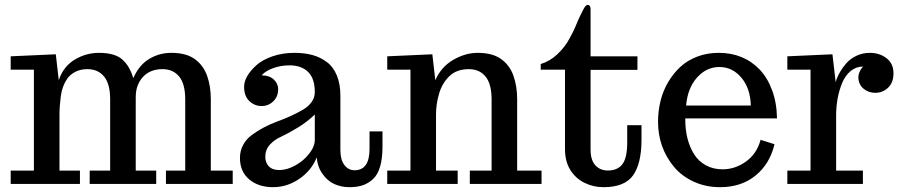

<svg xmlns="http://www.w3.org/2000/svg" viewBox="-20 -755 3693 788"><path d="M23.9 0V-54.7H119.1V-469.2H23.9V-523.9L209 -532.2L221.2 -425.8Q240.2 -482.4 286.6 -510.3Q333 -538.1 386.2 -538.1Q450.2 -538.1 481.2 -511.5Q512.2 -484.9 526.9 -434.1Q550.8 -488.3 592.3 -513.2Q633.8 -538.1 683.1 -538.1Q744.1 -538.1 779.5 -512.5Q814.9 -486.8 830.1 -443.8Q845.2 -400.9 845.2 -348.1V-54.7H935.1V0H661.1V-54.7H740.2V-347.2Q740.2 -410.6 715.3 -440.9Q690.4 -471.2 647 -471.2Q595.7 -471.2 566.4 -439Q537.1 -406.7 537.1 -356.9V-54.7H621.1V0H348.1V-54.7H432.1V-347.2Q432.1 -410.6 407.2 -440.9Q382.3 -471.2 338.9 -471.2Q310.5 -471.2 289.6 -460.4Q268.6 -449.7 256.3 -432.6Q234.9 -401.9 229.5 -359.9Q224.1 -317.9 224.1 -286.1V-54.7H308.1V0Z M1100.6 13.2Q1040.5 13.2 1002.7 -18.8Q964.8 -50.8 964.8 -106.9Q964.8 -136.2 978 -160.4Q991.2 -184.6 1013.2 -200.7Q1058.6 -234.4 1118.7 -256.8Q1177.2 -277.8 1224.1 -305.2Q1245.6 -317.9 1258.8 -336.2Q1272 -354.5 1272 -377Q1272 -432.6 1244.6 -459.7Q1217.3 -486.8 1168 -486.8Q1133.3 -486.8 1102.1 -475.8Q1070.8 -464.8 1053.7 -445.8Q1085 -445.8 1103.3 -429Q1121.6 -412.1 1121.6 -389.2Q1121.6 -358.4 1101.6 -339.1Q1081.5 -319.8 1053.7 -319.8Q1024.9 -319.8 1003.4 -340.1Q981.9 -360.4 981.9 -398.9Q981.9 -441.4 1032.2 -487.3Q1056.6 -509.3 1097.9 -523.7Q1139.2 -538.1 1189 -538.1Q1229 -538.1 1261.7 -529.3Q1294.4 -520.5 1321.3 -500.5Q1347.7 -481 1362.3 -445.8Q1377 -410.6 1377 -362.8V-138.2Q1377 -119.1 1381.6 -101.8Q1386.2 -84.5 1399.9 -70.3Q1414.1 -56.2 1434.6 -56.2Q1496.6 -56.2 1496.6 -143.1V-215.8H1549.8V-152.8Q1549.8 -55.2 1509.8 -19Q1490.2 -1.5 1467.3 5.9Q1444.3 13.2 1413.6 13.2Q1380.9 13.2 1352.5 0.5Q1324.2 -12.2 1304.2 -40.5Q1283.2 -69.3 1279.8 -108.9Q1258.8 -55.7 1208.7 -21.2Q1158.7 13.2 1100.6 13.2ZM1126 -57.1Q1158.2 -57.1 1192.6 -76.4Q1227.1 -95.7 1249.5 -125Q1272 -153.8 1272 -181.2V-285.2Q1240.7 -254.4 1200 -230Q1159.2 -205.6 1133.3 -193.8Q1106.9 -182.1 1087.9 -161.6Q1068.8 -141.1 1068.8 -111.8Q1068.8 -87.4 1083.3 -72.3Q1097.7 -57.1 1126 -57.1Z M1569.3 0V-54.7H1664.6V-469.2H1569.3V-523.9L1754.4 -532.2L1766.6 -425.8Q1790.5 -480.5 1840.1 -509.3Q1889.6 -538.1 1940.4 -538.1Q2001.5 -538.1 2036.9 -512.5Q2072.3 -486.8 2087.4 -443.8Q2102.5 -400.9 2102.5 -348.1V-54.7H2202.6V0H1908.2V-54.7H1997.6V-347.2Q1997.6 -410.6 1972.7 -440.9Q1947.8 -471.2 1904.3 -471.2Q1853.5 -471.2 1824 -442.1Q1794.4 -413.1 1782 -370.4Q1769.5 -327.6 1769.5 -286.1V-54.7H1858.4V0Z M2457 13.2Q2415.5 13.2 2379.4 -4.4Q2343.3 -22 2321 -56.9Q2298.8 -91.8 2298.8 -144V-469.2H2199.2V-492.2Q2236.8 -503.4 2267.6 -532.5Q2298.3 -561.5 2316.4 -595.2Q2331.5 -622.6 2338.4 -638.4Q2345.2 -654.3 2352.1 -670.4Q2358.9 -686.5 2373 -713.9Q2383.3 -734.9 2391.1 -734.9Q2403.8 -734.9 2403.8 -717.8V-523.9H2596.2V-468.3H2403.8V-141.1Q2403.8 -98.1 2423.3 -76.7Q2442.9 -55.2 2475.1 -55.2Q2514.2 -55.2 2534.2 -80.8Q2554.2 -106.4 2554.2 -170.9V-241.2H2612.8V-181.2Q2612.8 -84.5 2578.4 -35.6Q2543.9 13.2 2457 13.2Z M2935.5 13.2Q2876 13.2 2826.9 -9.5Q2777.8 -32.2 2746.1 -70.3Q2680.7 -149.4 2680.7 -255.4Q2680.7 -299.3 2690.9 -340.8Q2701.2 -382.3 2722.2 -418Q2743.2 -453.6 2772.5 -480.7Q2801.8 -507.8 2842.3 -522.9Q2881.8 -538.1 2929.7 -538.1Q3031.7 -538.1 3097.7 -469.7Q3129.9 -436 3148.9 -384.5Q3168 -333 3168.9 -269H2792.5V-265.1Q2792.5 -180.2 2828.6 -122.1Q2846.7 -93.3 2876.7 -76.7Q2906.7 -60.1 2945.8 -60.1Q2996.6 -60.1 3041.3 -91.8Q3085.9 -123.5 3101.6 -181.2L3158.7 -163.1Q3139.6 -82.5 3081.1 -34.7Q3022.5 13.2 2935.5 13.2ZM2795.9 -321.8H3061.5Q3059.6 -392.6 3022.7 -436.3Q2985.8 -480 2932.6 -480Q2878.9 -480 2840.3 -436.3Q2801.8 -392.6 2795.9 -321.8Z M3211.4 0V-54.7H3306.6V-469.2H3211.4V-523.9L3396.5 -532.2L3409.7 -418Q3421.9 -459.5 3454.1 -496.1Q3471.2 -515.1 3496.1 -526.6Q3521 -538.1 3550.3 -538.1Q3589.8 -538.1 3618.4 -516.1Q3647 -494.1 3647 -454.1Q3647 -416 3624.8 -395Q3602.5 -374 3572.3 -374Q3543.9 -374 3523.4 -391.6Q3502.9 -409.2 3502.9 -439Q3502.9 -449.2 3507.8 -460Q3512.7 -470.7 3517.6 -476.6L3522.9 -481.9Q3493.7 -481.9 3471.4 -463.6Q3449.2 -445.3 3436.5 -415Q3411.6 -354.5 3411.6 -280.8V-54.7H3521.5V0Z"/></svg>

Font: Trocchi
Style: Regular
Weight: 400
Designer: Vernon Adams
Foundry: Vernon Adams
Version: Version 1.101; ttfautohint (v1.8.4.7-5d5b);gftools[0.9.27]